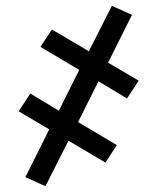

<svg xmlns="http://www.w3.org/2000/svg" viewBox="-20 -482 540 659"><path d="M136 157 67 126 149 -38 44 -100 84 -161 182 -102 252 -242 119 -321 158 -381 285 -306 364 -462 433 -431 351 -267 456 -205 416 -144 318 -203 248 -63 381 16 342 76 215 1Z"/></svg>

Font: Iosevka MaddieWtf
Style: Regular
Weight: 400
Monospace: yes
Designer: Belleve Invis
Foundry: Belleve Invis
Version: Version 31.3.0; ttfautohint (v1.8.3)